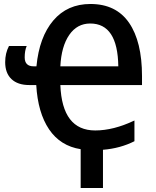

<svg xmlns="http://www.w3.org/2000/svg" viewBox="-20 -745 785 964"><path d="M693 -363V-318H283Q292 -90 458 -90Q550 -90 655 -140V-36Q584 0 497 7V199H385V4Q283 -12 226.5 -95.5Q170 -179 162 -318H127Q69 -318 37.5 -348Q6 -378 6 -433Q6 -478 25 -514H114Q104 -491 104 -457Q104 -412 149 -412H163Q177 -559 247.5 -642Q318 -725 434 -725Q563 -725 628 -630.5Q693 -536 693 -363ZM283 -412H574Q571 -627 433 -627Q367 -627 327.5 -569.5Q288 -512 283 -412Z"/></svg>

Font: Noto Sans Display Medium Narrow
Style: Regular
Weight: 500
Width: 4
Designer: Monotype Design team
Foundry: Monotype Imaging Inc.
Version: Version 1.000